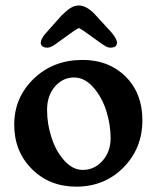

<svg xmlns="http://www.w3.org/2000/svg" viewBox="-20 -678 580 711"><path d="M221.7 -540.5Q215.8 -536.6 207.3 -530.3Q198.7 -523.9 194.8 -521Q190.9 -518.1 185.1 -514.2Q179.2 -510.3 176 -508.5Q172.9 -506.8 168.9 -504.9Q165 -502.9 161.9 -502.2Q158.7 -501.5 155.8 -501.5Q144.5 -501.5 137.7 -506.1Q130.9 -510.7 130.9 -519.5Q130.9 -532.7 147.5 -552.7L207 -619.6Q227.1 -639.6 241.7 -648.7Q256.3 -657.7 272 -657.7Q298.8 -657.7 328.6 -627.9L390.1 -561Q413.1 -535.2 413.1 -519.5Q413.1 -501.5 388.2 -501.5Q384.8 -501.5 380.6 -502.7Q376.5 -503.9 373 -505.6Q369.6 -507.3 363.3 -511.5Q356.9 -515.6 352.8 -518.6Q348.6 -521.5 338.9 -528.6Q329.1 -535.6 322.3 -540.5Q284.2 -568.8 272 -574.2Q259.8 -568.8 221.7 -540.5ZM32.7 -216.3Q32.7 -316.9 105 -386.5Q177.2 -456.1 286.1 -456.1Q383.3 -456.1 445.3 -394.3Q507.3 -332.5 507.3 -232.9Q507.3 -128.9 437.3 -57.9Q367.2 13.2 262.2 13.2Q163.6 13.2 98.1 -52Q32.7 -117.2 32.7 -216.3ZM286.1 -48.8Q329.6 -48.8 359.6 -82.5Q389.6 -116.2 389.6 -166.5Q389.6 -217.3 373.3 -268.3Q356.9 -319.3 325 -355.2Q293 -391.1 254.4 -391.1Q212.4 -391.1 183.3 -357.4Q154.3 -323.7 154.3 -271Q154.3 -218.8 170.9 -168Q187.5 -117.2 218.5 -83Q249.5 -48.8 286.1 -48.8Z"/></svg>

Font: Cooper* SemiBold
Style: Regular
Weight: 600
Designer: Owen Earl
Foundry: indestructible type*
Version: Version 0.001